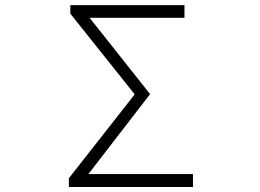

<svg xmlns="http://www.w3.org/2000/svg" viewBox="-20 -749 1040 769"><path d="M255.9 0V-35.2L519.5 -371.1L261.7 -694.3V-728.5H718.8V-677.7H338.9L581.1 -372.1L334 -51.8H752.9V0Z"/></svg>

Font: GenEi Gothic M Light
Style: Regular
Weight: 300
Designer: o_tamon (Modified); [Source Han Sans]
Ryoko NISHIZUKA  (kana & ideographs); Paul D. Hunt (Latin, Greek & Cyrillic); Wenl
Version: Version 1.1a;Original Version 1.004